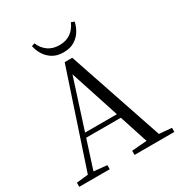

<svg xmlns="http://www.w3.org/2000/svg" viewBox="-213 -1079 1144 1223"><g transform="rotate(-30 359.0 -467.5)"><path d="M198.8 -926.4 220.9 -934.8Q238.2 -893 271.8 -868.7Q305.4 -844.3 354.8 -844.3Q405 -844.3 438.5 -868.7Q471.9 -893 489.4 -934.8L512.5 -926.4Q506.1 -893.7 487.3 -862.7Q468.6 -831.8 436.1 -811.6Q403.7 -791.4 354.8 -791.4Q307.5 -791.4 275 -811.6Q242.5 -831.8 223.8 -862.7Q205.1 -893.7 198.8 -926.4ZM11.6 0V-30.1L110.1 -41.1H127.5L235.7 -30.1V0ZM84.4 0 328.3 -734.2H384.1L632.2 0H542.1L321.9 -674.6H342.1L338.3 -660.6L126.3 0ZM192.4 -248.8 195.9 -280.7H500.1L503.6 -248.8ZM418.3 0V-30.3L551.9 -41.3H580.7L711.1 -30.3V0Z"/></g></svg>

Font: Noto Serif HK ExtraLight
Style: Regular
Weight: 200
Designer: Ryoko NISHIZUKA 西塚涼子 (kana & ideographs); Frank Grießhammer (Latin, Greek & Cyrillic); Wenlong ZHANG 张文龙 (bopomofo); San
Foundry: Adobe
Version: Version 2.002-H1;hotconv 1.1.0;makeotfexe 2.6.0